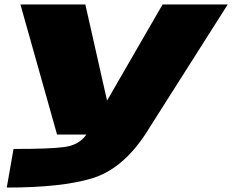

<svg xmlns="http://www.w3.org/2000/svg" viewBox="-20 -606 1046 865"><path d="M237 0H634L1006 -586H712.5L463 -154H462L364.5 -586H72ZM10.5 239Q255.5 239 392.8 198Q530 157 634 0L370 -1Q337.5 47.5 269.2 56.5Q201 65.5 41 65Z"/></svg>

Font: Anybody ExtraExpanded Black
Style: Italic
Weight: 900
Width: 8
Italic angle: -10°
Version: Version 1.113;gftools[0.9.25]